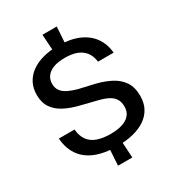

<svg xmlns="http://www.w3.org/2000/svg" viewBox="-225 -981 1125 1233"><g transform="rotate(-30 337.5 -364.5)"><path d="M283 121 292 -26H380L389 121ZM292 -710 283 -850H389L380 -710ZM343 10Q245 10 180 -17.5Q115 -45 80.5 -96.5Q46 -148 41 -220H157Q162 -169 185 -138Q208 -107 249 -93Q290 -79 346 -79Q382 -79 412 -85.5Q442 -92 464 -105.5Q486 -119 497.5 -139.5Q509 -160 509 -188Q509 -222 494.5 -245Q480 -268 451.5 -282.5Q423 -297 381 -307L257 -338Q201 -352 156 -375.5Q111 -399 84.5 -437Q58 -475 58 -533Q58 -582 78 -620.5Q98 -659 135 -685.5Q172 -712 222.5 -725.5Q273 -739 334 -739Q422 -739 484 -712.5Q546 -686 580.5 -638Q615 -590 622 -522H506Q500 -567 478 -595Q456 -623 420 -636.5Q384 -650 333 -650Q280 -650 246 -636.5Q212 -623 195.5 -599.5Q179 -576 179 -546Q179 -515 194 -494Q209 -473 237 -459Q265 -445 304 -434L422 -407Q482 -392 529.5 -367Q577 -342 604 -301Q631 -260 631 -196Q631 -145 610.5 -106.5Q590 -68 552 -42Q514 -16 461 -3Q408 10 343 10Z"/></g></svg>

Font: Hubot Sans Condensed ExtraLight Medium
Style: Regular
Weight: 500
Version: Version 2.000